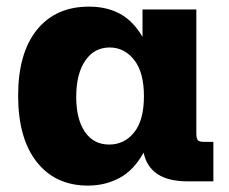

<svg xmlns="http://www.w3.org/2000/svg" viewBox="-20 -561 707 594"><path d="M252.4 13.2Q151.4 13.2 93.8 -59.8Q36.1 -132.8 36.1 -265.1Q36.1 -396.5 94 -468.5Q151.9 -540.5 255.4 -540.5Q310.5 -540.5 351.3 -518.3Q392.1 -496.1 420.9 -446.8V-531.7H587.4V-149.4Q587.4 -132.8 591.8 -127.4Q596.2 -122.1 611.8 -122.1H640.1V0H560.1Q442.9 0 424.3 -88.9Q393.6 -33.7 349.4 -10.3Q305.2 13.2 252.4 13.2ZM317.9 -113.8Q364.7 -113.8 395 -151.4Q425.3 -189 425.3 -263.2Q425.3 -337.4 395 -375.7Q364.7 -414.1 319.3 -414.1Q271.5 -414.1 243.7 -373.3Q215.8 -332.5 215.8 -261.2Q215.8 -192.4 242.7 -153.1Q269.5 -113.8 317.9 -113.8Z"/></svg>

Font: Schibsted Grotesk ExtraBold
Style: Regular
Weight: 800
Designer: Bakken & Baeck AS, Henrik Kongsvoll
Foundry: Schibsted ASA
Version: Version 1.100; ttfautohint (v1.8.4.7-5d5b);gftools[0.9.25]